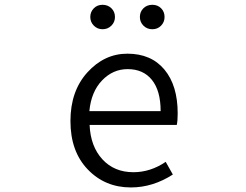

<svg xmlns="http://www.w3.org/2000/svg" viewBox="-20 -781 1040 813"><path d="M534.2 12.7Q424.8 12.7 351.6 -63.5Q278.3 -139.6 278.3 -268.6Q278.3 -395.5 350.1 -474.6Q421.9 -553.7 519.5 -553.7Q620.1 -553.7 676.3 -486.3Q732.4 -418.9 732.4 -300.8Q732.4 -268.6 728.5 -252H359.4Q363.3 -161.1 413.6 -106.4Q463.9 -51.8 544.9 -51.8Q617.2 -51.8 681.6 -95.7L711.9 -42Q627 12.7 534.2 12.7ZM358.4 -310.5H660.2Q660.2 -396.5 623.5 -442.4Q586.9 -488.3 520.5 -488.3Q458 -488.3 412.1 -440.4Q366.2 -392.6 358.4 -310.5ZM414.1 -657.2Q392.6 -657.2 377.4 -672.4Q362.3 -687.5 362.3 -709Q362.3 -730.5 377 -745.6Q391.6 -760.7 414.1 -760.7Q436.5 -760.7 451.7 -746.1Q466.8 -731.4 466.8 -709Q466.8 -687.5 451.7 -672.4Q436.5 -657.2 414.1 -657.2ZM572.3 -709Q572.3 -731.4 587.4 -746.1Q602.5 -760.7 625 -760.7Q647.5 -760.7 662.1 -746.1Q676.8 -731.4 676.8 -709Q676.8 -687.5 662.1 -672.4Q647.5 -657.2 625 -657.2Q602.5 -657.2 587.4 -672.4Q572.3 -687.5 572.3 -709Z"/></svg>

Font: Gen Shin Gothic Monospace Normal
Style: Regular
Weight: 350
Designer: [Source Han Sans]
Ryoko NISHIZUKA  (kana & ideographs); Paul D. Hunt (Latin, Greek & Cyrillic); Wenlong ZHANG  (bopomofo
Version: Version 1.002.20150607